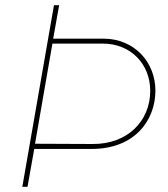

<svg xmlns="http://www.w3.org/2000/svg" viewBox="-20 -720 648 740"><path d="M66 0H86L112 -146H334C498 -146 579 -255 579 -371C579 -479 499 -571 379 -571H185L208 -700H188ZM115 -166 182 -552H376C484 -552 559 -473 559 -370C559 -254 472 -164 337 -165Z"/></svg>

Font: Fixel Display Thin
Style: Italic
Weight: 100
Italic angle: -10°
Designer: AlfaBravo + MacPaw
Foundry: Kyrylo Tkachov, Marchela Mozhyna, Serhii Makarenko, Maria Weinstein, Zakhar Kryvoshyya
Version: Version 1.210;Glyphs 3.2 (3217)